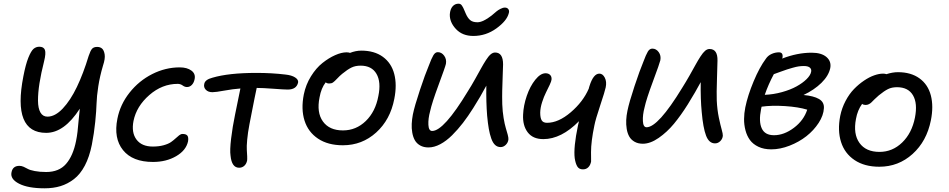

<svg xmlns="http://www.w3.org/2000/svg" viewBox="-20 -830 5116 1035"><path d="M220.2 185.1Q131.3 185.1 82.8 160.2Q34.2 135.3 42 99.1Q48.3 64 85 64Q95.7 64 107.4 69.1Q119.1 74.2 130.1 80.6Q141.1 86.9 167.2 92Q193.4 97.2 229 97.2Q297.9 97.2 335.9 53.7Q374 10.3 390.1 -70.8Q395 -94.7 397.9 -119.9Q400.9 -145 403.8 -180.9Q406.7 -216.8 410.2 -244.1Q326.2 -113.8 229 -113.8Q45.9 -113.8 106 -418.9Q118.2 -482.4 132.8 -518.8Q147.5 -555.2 160.9 -566.7Q174.3 -578.1 191.9 -578.1Q215.8 -578.1 222.2 -560.8Q228.5 -543.5 217.8 -500Q201.2 -434.6 192.9 -381.8Q184.6 -329.1 184.8 -287.6Q185.1 -246.1 198 -223.6Q210.9 -201.2 235.8 -201.2Q276.9 -201.2 318.4 -245.1Q359.9 -289.1 394.5 -361.3Q429.2 -433.6 458 -528.8Q467.8 -558.1 476.8 -567.6Q485.8 -577.1 503.9 -577.1Q520 -577.1 530.3 -568.1Q540.5 -559.1 544.2 -536.6Q547.9 -514.2 535.2 -476.1Q518.1 -418.5 509.8 -364.5Q501.5 -310.5 500.5 -272.2Q499.5 -233.9 493.4 -173.1Q487.3 -112.3 475.1 -49.8Q461.9 16.1 437.3 62.7Q412.6 109.4 378.7 135.5Q344.7 161.6 306.2 173.3Q267.6 185.1 220.2 185.1Z M804.7 43Q694.3 43 643.1 -20.8Q591.8 -84.5 612.8 -189.9Q627.9 -267.1 678.5 -330.8Q729 -394.5 800.5 -430.7Q872.1 -466.8 948.7 -466.8Q988.8 -466.8 1012.2 -449.2Q1035.6 -431.6 1028.8 -401.9Q1024.9 -383.3 1013.9 -372.1Q1002.9 -360.8 987.8 -360.8Q976.1 -360.8 964.4 -369.4Q952.6 -377.9 938 -377.9Q854 -377.9 784.9 -317.6Q715.8 -257.3 699.7 -178.2Q687.5 -115.2 715.8 -77.6Q744.1 -40 803.7 -40Q836.4 -40 862.1 -47.1Q887.7 -54.2 901.9 -64.2Q916 -74.2 926.5 -84Q937 -93.8 946 -100.8Q955.1 -107.9 963.9 -107.9Q982.9 -107.9 990 -98.9Q997.1 -89.8 993.7 -67.9Q982.9 -19 929.4 12Q876 43 804.7 43Z M1269 74.2Q1229 74.2 1222.7 8.8Q1218.3 -19.5 1225.8 -82.8Q1233.4 -146 1247.1 -211.9Q1268.1 -313 1275.9 -353Q1235.8 -350.1 1189.5 -341.6Q1143.1 -333 1125 -333Q1102.1 -333 1089.4 -346.2Q1076.7 -359.4 1081.1 -377.9Q1085.4 -400.9 1125 -411.1Q1212.4 -437 1362.8 -437Q1444.8 -437 1518.1 -428.2Q1551.8 -424.8 1570.8 -412.6Q1589.8 -400.4 1586.9 -384.8Q1578.1 -347.2 1530.8 -347.2Q1512.2 -347.2 1454.1 -351.6Q1396 -356 1363.8 -356Q1358.9 -333.5 1352.3 -300.8Q1345.7 -268.1 1337.4 -225.3Q1329.1 -182.6 1324.7 -160.2Q1315.9 -114.3 1312.5 -76.9Q1309.1 -39.6 1310.5 -22.2Q1312 -4.9 1312.5 12.7Q1313 30.3 1312 36.1Q1308.1 53.7 1296.6 64Q1285.2 74.2 1269 74.2Z M1828.6 -46.9Q1748 -46.9 1694.6 -82.5Q1641.1 -118.2 1621.6 -179.9Q1602.1 -241.7 1617.7 -320.8Q1628.4 -373.5 1656.2 -418.5Q1684.1 -463.4 1718.3 -490.5Q1752.4 -517.6 1786.6 -532.7Q1820.8 -547.9 1847.7 -547.9Q1860.8 -547.9 1866.7 -544.9Q1897.9 -557.1 1927.7 -557.1Q1998 -557.1 2043.9 -523.7Q2089.8 -490.2 2105.2 -431.4Q2120.6 -372.6 2105.5 -296.9Q2084 -184.6 2007.8 -115.7Q1931.6 -46.9 1828.6 -46.9ZM1702.6 -305.2Q1686 -223.6 1720.7 -175.3Q1755.4 -127 1828.6 -127Q1899.4 -127 1951.7 -177.5Q2003.9 -228 2019.5 -312Q2035.2 -387.7 2009.5 -431.9Q1983.9 -476.1 1923.8 -476.1Q1895.5 -476.1 1874.5 -465.8Q1853.5 -455.6 1824.7 -432.1Q1811.5 -421.4 1797.4 -406.2Q1783.2 -391.1 1775.1 -385.5Q1767.1 -379.9 1754.9 -379.9Q1742.2 -379.9 1735.8 -386.2Q1711.4 -355 1702.6 -305.2Z M2531.7 -636.2Q2472.7 -636.2 2438 -673.3Q2403.3 -710.4 2404.8 -752.9Q2406.7 -780.3 2419.4 -795.2Q2432.1 -810.1 2451.7 -810.1Q2457.5 -810.1 2462.2 -807.6Q2466.8 -805.2 2470.9 -798.6Q2475.1 -792 2477.3 -787.6Q2479.5 -783.2 2484.1 -772.2Q2488.8 -761.2 2490.7 -756.8Q2500.5 -733.9 2514.2 -721.9Q2527.8 -710 2553.7 -710Q2583.5 -710 2629.9 -746.1Q2649.4 -762.7 2657 -769Q2664.6 -775.4 2677.7 -782.2Q2690.9 -789.1 2701.7 -789.1Q2714.4 -789.1 2720.5 -780.3Q2726.6 -771.5 2722.7 -758.8Q2712.4 -717.8 2656 -677Q2599.6 -636.2 2531.7 -636.2ZM2289.6 -35.2Q2263.7 -35.2 2244.9 -45.9Q2226.1 -56.6 2216.3 -74Q2206.5 -91.3 2202.4 -115Q2198.2 -138.7 2199.5 -162.8Q2200.7 -187 2205.6 -212.9Q2214.8 -258.3 2243.7 -345Q2272.5 -431.6 2291.5 -476.1Q2306.2 -515.6 2316.2 -532.2Q2326.2 -548.8 2339.8 -548.8Q2360.4 -548.8 2374.3 -529.8Q2388.2 -510.7 2383.8 -485.8Q2380.4 -469.7 2344.2 -372.3Q2308.1 -274.9 2298.8 -231Q2287.6 -190.4 2289.3 -157.2Q2291 -124 2309.6 -124Q2372.6 -124 2502 -337.9Q2521 -367.7 2541.3 -404.1Q2561.5 -440.4 2574 -462.9Q2586.4 -485.4 2599.9 -506.3Q2613.3 -527.3 2625 -537.1Q2636.7 -546.9 2648.9 -546.9Q2691.9 -546.9 2691.9 -482.9Q2691.4 -465.8 2689.7 -418Q2688 -370.1 2687.3 -341.6Q2686.5 -313 2687.5 -268.1Q2689 -228.5 2694.8 -193.8Q2700.7 -159.2 2706.5 -140.1Q2712.4 -121.1 2716.8 -104.5Q2721.2 -87.9 2720.7 -79.1Q2719.2 -62 2706.8 -49.6Q2694.3 -37.1 2678.7 -37.1Q2661.6 -37.1 2649.2 -48.3Q2636.7 -59.6 2628.4 -83Q2620.1 -106.4 2615 -135.3Q2609.9 -164.1 2606 -206.1Q2600.1 -279.3 2601.6 -368.2Q2570.8 -310.1 2530.8 -247.1Q2503.4 -203.6 2475.8 -167.7Q2448.2 -131.8 2417 -100.8Q2385.7 -69.8 2353 -52.5Q2320.3 -35.2 2289.6 -35.2Z M2908.7 -80.1Q2852.5 -80.1 2824.7 -116.7Q2796.9 -153.3 2799.8 -211.9Q2801.8 -261.2 2819.6 -313.2Q2837.4 -365.2 2865.5 -400.1Q2893.6 -435.1 2920.9 -435.1Q2936.5 -435.1 2945.6 -426Q2954.6 -417 2953.1 -400.9Q2952.6 -393.1 2943.4 -373Q2934.1 -353 2923.1 -331.3Q2912.1 -309.6 2902.3 -279.3Q2892.6 -249 2892.1 -223.1Q2892.1 -194.3 2900.1 -181.2Q2908.2 -168 2928.7 -168Q2990.2 -168 3056.6 -224.6Q3123 -281.2 3153.8 -352.1Q3154.3 -355 3155.8 -360.1Q3157.2 -365.2 3157.7 -366.2Q3178.7 -433.1 3210.9 -433.1Q3229 -433.1 3240.2 -411.4Q3251.5 -389.6 3245.1 -358.9Q3241.2 -338.9 3215.6 -262Q3189.9 -185.1 3184.1 -153.8Q3166 -67.4 3166 -9.8Q3165.5 0.5 3166.3 23.2Q3167 45.9 3165 45.9Q3161.6 61.5 3150.6 72.3Q3139.6 83 3122.1 83Q3101.6 83 3092 67.4Q3082.5 51.8 3078.1 22.9Q3070.8 -34.7 3095.7 -153.8Q3096.2 -157.2 3101.1 -176.8Q3005.9 -80.1 2908.7 -80.1Z M3445.3 -55.2Q3419.4 -55.2 3400.6 -65.9Q3381.8 -76.7 3372.1 -94Q3362.3 -111.3 3358.4 -135Q3354.5 -158.7 3355.7 -182.9Q3356.9 -207 3362.3 -232.9Q3371.6 -278.8 3400.4 -365.5Q3429.2 -452.1 3447.8 -496.1Q3462.4 -535.6 3472.2 -551.8Q3481.9 -567.9 3496.6 -567.9Q3517.1 -567.9 3530.8 -549.1Q3544.4 -530.3 3539.6 -504.9Q3536.1 -488.8 3500 -391.8Q3463.9 -294.9 3454.6 -251Q3443.8 -210.4 3445.6 -177.2Q3447.3 -144 3465.3 -144Q3527.8 -144 3657.7 -356.9Q3676.8 -387.2 3697.3 -423.3Q3717.8 -459.5 3730.2 -482.2Q3742.7 -504.9 3756.1 -525.6Q3769.5 -546.4 3781 -556.2Q3792.5 -565.9 3804.7 -565.9Q3849.1 -565.9 3847.7 -502.9Q3847.7 -487.8 3845 -407Q3842.3 -326.2 3843.8 -288.1Q3846.2 -237.8 3855 -196Q3863.8 -154.3 3870.4 -131.3Q3877 -108.4 3876.5 -98.1Q3875 -81.5 3862.8 -69.3Q3850.6 -57.1 3834.5 -57.1Q3801.8 -57.1 3785.9 -99.4Q3770 -141.6 3762.7 -226.1Q3755.9 -294.9 3757.3 -387.2Q3731 -337.4 3687.5 -267.1Q3650.4 -208 3613.3 -163.1Q3576.2 -118.2 3531 -86.7Q3485.8 -55.2 3445.3 -55.2Z M4137.7 -24.9Q4097.7 -24.9 4068.4 -38.8Q4039.1 -52.7 4022.7 -75.2Q4006.3 -97.7 3998.5 -127.7Q3990.7 -157.7 3991 -188.5Q3991.2 -219.2 3997.6 -251Q4010.7 -315.4 4042.5 -391.4Q4074.2 -467.3 4108.4 -513.2Q4119.6 -530.3 4139.2 -539.1Q4158.7 -547.9 4178.7 -547.9Q4202.6 -547.9 4198.2 -520Q4197.8 -519 4197.3 -517.1Q4196.8 -515.1 4196.3 -514.2Q4277.8 -545.9 4355.5 -545.9Q4408.2 -545.9 4435.3 -522.5Q4462.4 -499 4455.6 -462.9Q4446.8 -421.4 4408 -383.3Q4369.1 -345.2 4311.5 -317.9Q4366.2 -313 4394.8 -296.4Q4423.3 -279.8 4421.4 -247.1Q4419.4 -208 4393.1 -167.5Q4366.7 -127 4326.9 -95.7Q4287.1 -64.5 4236.3 -44.7Q4185.5 -24.9 4137.7 -24.9ZM4313.5 -474.1Q4299.8 -474.1 4285.9 -472.2Q4272 -470.2 4252 -464.4Q4231.9 -458.5 4223.1 -455.8Q4214.4 -453.1 4185.5 -442.6Q4156.7 -432.1 4151.4 -430.2Q4121.6 -374.5 4102.5 -318.8Q4149.9 -320.8 4195.6 -333.5Q4241.2 -346.2 4273.9 -364.3Q4306.6 -382.3 4327.9 -403.3Q4349.1 -424.3 4352.5 -442.9Q4355.5 -457 4345.5 -465.6Q4335.4 -474.1 4313.5 -474.1ZM4082.5 -241.2Q4069.3 -175.3 4086.2 -138.2Q4103 -101.1 4152.3 -101.1Q4206.5 -101.1 4259.5 -140.9Q4312.5 -180.7 4331.5 -238.8Q4283.7 -253.4 4211.7 -258.1Q4139.6 -262.7 4085.4 -254.9Q4085 -252.4 4084 -248Q4083 -243.7 4082.5 -241.2Z M4720.2 68.8Q4640.1 68.8 4586.7 33Q4533.2 -2.9 4513.7 -64.7Q4494.1 -126.5 4509.3 -205.1Q4518.1 -248 4538.1 -285.9Q4558.1 -323.7 4583.5 -349.9Q4608.9 -376 4637.5 -395.3Q4666 -414.6 4692.4 -423.8Q4718.8 -433.1 4740.2 -433.1Q4751 -433.1 4758.3 -430.2Q4791.5 -440.9 4820.3 -440.9Q4890.6 -440.9 4936.5 -407.7Q4982.4 -374.5 4997.8 -315.7Q5013.2 -256.8 4998 -181.2Q4975.6 -68.8 4899.4 0Q4823.2 68.8 4720.2 68.8ZM4594.2 -189Q4578.6 -107.9 4613 -59.6Q4647.5 -11.2 4721.2 -11.2Q4791 -11.2 4843.3 -61.8Q4895.5 -112.3 4912.1 -195.8Q4927.2 -272.5 4901.6 -316.2Q4876 -359.9 4815.4 -359.9Q4787.1 -359.9 4766.6 -349.6Q4746.1 -339.4 4717.3 -315.9Q4706.1 -306.6 4694.6 -295.2Q4683.1 -283.7 4677.5 -278.1Q4671.9 -272.5 4663.6 -268.3Q4655.3 -264.2 4646 -264.2Q4634.8 -264.2 4627.4 -270Q4602.5 -235.8 4594.2 -189Z"/></svg>

Font: Shantell Sans Bouncy
Style: Italic
Weight: 400
Italic angle: -11.31°
Designer: Stephen Nixon, Anya Danilova, Shantell Martin
Foundry: Arrow Type
Version: Version 1.006;[9816181b4]